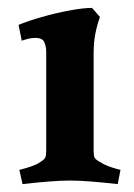

<svg xmlns="http://www.w3.org/2000/svg" viewBox="-20 -457 338 486"><path d="M217 -321V-76Q217 -63 219.5 -58Q222 -53 233 -47Q242 -41 254 -36.5Q266 -32 275.5 -29.5Q285 -27 285 -27L278 9Q242 5 211 2.5Q180 0 157 0Q135 0 103.5 2.5Q72 5 37 9L29 -27Q29 -27 38.5 -29.5Q48 -32 61 -36.5Q74 -41 82 -47Q92 -53 94.5 -58Q97 -63 97 -76V-326Q97 -338 92.5 -349.5Q88 -361 70 -361Q58 -361 46.5 -357.5Q35 -354 35 -354L27 -394Q51 -404 86 -414Q121 -424 156 -430.5Q191 -437 213 -437L233 -414Q226 -395 221.5 -372.5Q217 -350 217 -321Z"/></svg>

Font: Buenard
Style: Regular
Weight: 400
Version: Version 2.000